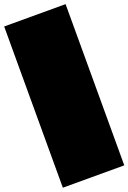

<svg xmlns="http://www.w3.org/2000/svg" viewBox="-193 -1112 786 1175"><g transform="rotate(-20 200.0 -525.0)"><path d="M0 0H400V-1050H0ZM0 0Q0 0 0 0Q0 0 0 0Q0 0 0 0Q0 0 0 0Q0 0 0 0Q0 0 0 0H400Q400 0 400 0Q400 0 400 0Q400 0 400 0Q400 0 400 0Q400 0 400 0Q400 0 400 0ZM0 -1050Q0 -1050 0 -1050Q0 -1050 0 -1050Q0 -1050 0 -1050Q0 -1050 0 -1050Q0 -1050 0 -1050Q0 -1050 0 -1050H400Q400 -1050 400 -1050Q400 -1050 400 -1050Q400 -1050 400 -1050Q400 -1050 400 -1050Q400 -1050 400 -1050Q400 -1050 400 -1050Z"/></g></svg>

Font: Wavefont
Style: Regular
Weight: 400
Monospace: yes
Version: Version 3.003